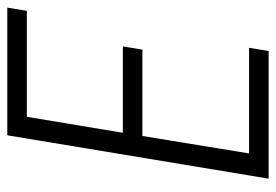

<svg xmlns="http://www.w3.org/2000/svg" viewBox="-138 -638 775 540"><g transform="rotate(-90 250.0 -367.5)"><path d="M18 0 140 -735H499L490 -680H192L147 -410H390L381 -355H138L89 -55H386L377 0Z"/></g></svg>

Font: Iosevka SS04 Light Oblique
Style: Regular
Weight: 300
Italic angle: -9°
Monospace: yes
Designer: Belleve Invis
Foundry: Belleve Invis
Version: Version 19.0.0; ttfautohint (v1.8.4)